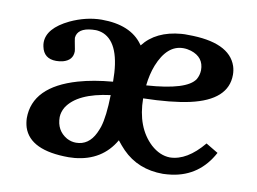

<svg xmlns="http://www.w3.org/2000/svg" viewBox="-57 -526 830 620"><g transform="rotate(10 357.5 -216.0)"><path d="M505.9 -398.9Q452.6 -398.9 423.8 -326.7Q412.1 -296.4 408.2 -259.8Q540.5 -268.6 565.9 -308.6Q573.7 -322.3 574.2 -338.9Q574.2 -381.3 531.2 -395Q518.6 -398.9 505.9 -398.9ZM288.1 -103Q299.3 -138.2 300.8 -209Q193.8 -195.3 160.6 -143.1Q151.4 -127 150.9 -110.8Q150.9 -66.4 186.5 -45.9Q201.2 -38.1 216.8 -38.1Q258.3 -38.1 279.3 -81.5Q284.2 -91.8 288.1 -103ZM230 -443.8Q325.2 -443.8 365.7 -387.2Q367.2 -385.3 368.2 -383.8Q408.7 -436.5 491.7 -443.4Q502.9 -444.3 513.2 -443.8Q648.9 -443.8 673.8 -370.1Q678.2 -356.4 678.2 -341.8Q678.2 -258.8 557.6 -231.9Q498 -218.8 405.8 -216.8Q406.7 -122.1 460.9 -71.3Q490.7 -44.4 523.9 -43.9Q579.6 -44.9 632.8 -108.9L672.9 -85Q628.9 -2.9 540 9.8Q525.4 11.7 511.2 12.2Q429.2 12.2 376.5 -41.5Q364.7 -53.7 352.1 -69.8Q310.5 2.4 221.7 11.2Q211.4 12.2 202.1 12.2Q75.2 12.2 51.8 -58.6Q47.4 -73.2 46.9 -88.9Q46.9 -192.4 188.5 -233.4Q237.8 -247.6 300.8 -252.9Q300.8 -377 242.2 -401.9Q230 -406.7 217.8 -407.2Q165 -407.2 156.2 -378.9Q155.3 -374.5 154.8 -371.1Q154.8 -367.7 161.1 -335.4Q161.6 -331.1 162.1 -328.1Q162.1 -298.3 129.4 -289.6Q119.1 -287.1 107.9 -287.1Q67.4 -287.1 59.6 -325.7Q58.1 -332.5 58.1 -338.9Q58.1 -385.7 127.9 -419.4Q179.2 -443.4 230 -443.8Z"/></g></svg>

Font: Linux Libertine O
Style: Semibold
Weight: 700
Designer: Philipp H. Poll
Foundry: Philipp H. Poll
Version: Version 5.0.0